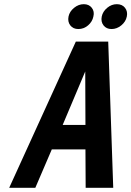

<svg xmlns="http://www.w3.org/2000/svg" viewBox="-20 -899 628 919"><path d="M381 -879Q356 -879 334.5 -861.5Q313 -844 308 -820Q303 -795 316.5 -777.5Q330 -760 355 -760Q381 -760 401.5 -777.5Q422 -795 427 -820Q433 -844 419.5 -861.5Q406 -879 381 -879ZM539 -879Q514 -879 493 -861.5Q472 -844 467 -820Q462 -795 475.5 -777.5Q489 -760 514 -760Q539 -760 560.5 -777.5Q582 -795 587 -820Q592 -844 578.5 -861.5Q565 -879 539 -879ZM522 0 498 -700H343L24 0H149L228 -184H389L390 0ZM280 -301 388 -557 389 -301Z"/></svg>

Font: Advent Pro
Style: Bold Italic
Weight: 700
Italic angle: -12°
Designer: VivaRado, Andreas Kalpakidis
Foundry: VivaRado, Andreas Kalpakidis
Version: Version 3.000